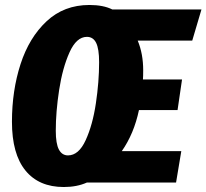

<svg xmlns="http://www.w3.org/2000/svg" viewBox="-20 -733 829 771"><path d="M752 -570H533Q555 -517 555 -451Q555 -426 554 -414H711L693 -291H538Q518 -196 469 -126H708L687 0H329Q289 18 236 18Q136 18 82 -48.5Q28 -115 28 -244Q28 -369 62.5 -475.5Q97 -582 167 -647.5Q237 -713 339 -713Q395 -713 431 -695H789ZM378 -483Q378 -537 366 -561Q354 -585 329 -585Q287 -585 259 -522.5Q231 -460 217.5 -372Q204 -284 204 -208Q204 -156 216.5 -132.5Q229 -109 253 -109Q296 -109 324 -170Q352 -231 365 -318Q378 -405 378 -483Z"/></svg>

Font: Fira Sans Extra Condensed ExtraBold
Style: Italic
Weight: 800
Width: 3
Italic angle: -8°
Designer: Carrois Corporate & Edenspiekermann AG
Foundry: Carrois Corporate GbR & Edenspiekermann AG
Version: Version 4.203